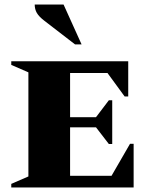

<svg xmlns="http://www.w3.org/2000/svg" viewBox="-20 -832 653 852"><path d="M30 0V-16L106 -49V-511L30 -544V-560H549V-404H533L457 -508H291V-312H406L463 -387H478V-193H463L406 -267H291V-52H475L557 -194H573V0ZM313 -635 178 -739Q153 -758 143.5 -774.5Q134 -791 134 -812H262L342 -635Z"/></svg>

Font: Spectral SC ExtraBold
Style: Regular
Weight: 800
Designer: Jean-Baptiste Levee
Foundry: Production Type
Version: Version 2.001